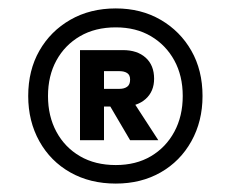

<svg xmlns="http://www.w3.org/2000/svg" viewBox="-20 -732 548 456"><path d="M255 -296Q194 -296 147 -322.5Q100 -349 73.5 -396.5Q47 -444 47 -504Q47 -565 73.5 -611.5Q100 -658 147 -685Q194 -712 255 -712Q315 -712 361.5 -685Q408 -658 434.5 -611.5Q461 -565 461 -504Q461 -444 434.5 -396.5Q408 -349 361.5 -322.5Q315 -296 255 -296ZM289 -399 232 -496H293L356 -399ZM255 -340Q303 -340 338.5 -361Q374 -382 394 -419Q414 -456 414 -504Q414 -552 394 -588.5Q374 -625 338.5 -646Q303 -667 255 -667Q206 -667 170 -646Q134 -625 114 -588.5Q94 -552 94 -504Q94 -456 114 -419Q134 -382 170 -361Q206 -340 255 -340ZM170 -399V-613H272Q306 -613 326 -595Q346 -577 346 -545Q346 -515 326 -497Q306 -479 272 -479H227V-399ZM227 -521H264Q275 -521 282 -526Q289 -531 289 -543Q289 -554 282 -558.5Q275 -563 264 -563H227Z"/></svg>

Font: DM Sans 17pt SemiBold
Style: Regular
Weight: 600
Version: Version 4.004;gftools[0.9.30]